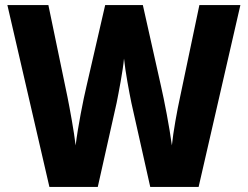

<svg xmlns="http://www.w3.org/2000/svg" viewBox="-20 -734 974 754"><path d="M924 -714H763L687 -352C676 -302 660 -215 655 -163C646 -232 625 -341 612 -397L541 -714H393L320 -397C307 -343 286 -236 277 -163C271 -216 254 -308 245 -353L170 -714H9L174 0H364L438 -330C446 -370 463 -458 467 -504C472 -453 488 -369 496 -330L570 0H760Z"/></svg>

Font: Noto Sans Lao SemiCondensed ExtraBold
Style: Regular
Weight: 800
Width: 4
Designer: Monotype Design Team
Foundry: Monotype Imaging Inc.
Version: Version 2.003